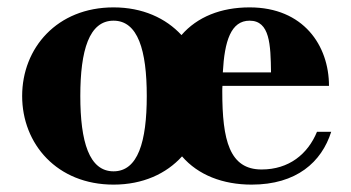

<svg xmlns="http://www.w3.org/2000/svg" viewBox="-20 -490 951 520"><path d="M40 -230C40 -100 134.5 10 287.5 10C367 10 430.5 -19.5 473 -66.5C516.5 -16 583.5 10 661.5 10C783 10 851 -51 877 -133H838.5C813.5 -72.5 762.5 -31 688.5 -31C601.5 -31 582 -110 582 -242C582 -247.5 582 -252.5 582.5 -257.5H871C871 -366.5 802 -470 656 -470C578 -470 514 -444 471.5 -395C429 -441 366 -470 287.5 -470C134.5 -470 40 -360 40 -230ZM197.5 -230C197.5 -354 221.5 -434 287.5 -434C353.5 -434 377.5 -354 377.5 -230C377.5 -106 353.5 -26 287.5 -26C221.5 -26 197.5 -106 197.5 -230ZM656 -434C711 -434 713 -369 714 -294H583.5C588 -379 605.5 -434 656 -434Z"/></svg>

Font: Bodoni* 06
Style: Bold
Weight: 700
Version: Version 2.2